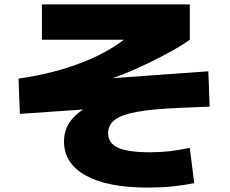

<svg xmlns="http://www.w3.org/2000/svg" viewBox="-20 -785 1040 870"><path d="M650 65Q468 65 369 10.5Q270 -44 270 -144Q270 -205 310 -249.5Q350 -294 440 -334L446 -295L70 -269L64 -429Q145 -440 221.5 -460Q298 -480 365 -507Q432 -534 486 -567Q540 -600 577 -637L635 -605H170V-765H840V-605Q807 -581 756.5 -553Q706 -525 649 -497.5Q592 -470 538 -448.5Q484 -427 442 -415L397 -424L924 -462L930 -302L790 -296Q673 -291 602.5 -278.5Q532 -266 501 -242.5Q470 -219 470 -182Q470 -136 515 -115.5Q560 -95 660 -95Q706 -95 745.5 -99.5Q785 -104 840 -115L860 45Q809 55 759 60Q709 65 650 65Z"/></svg>

Font: M PLUS 1 Black
Style: Regular
Weight: 900
Designer: Coji Morishita
Foundry: UNDERFOREST DESIGN
Version: Version 1.001